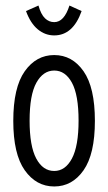

<svg xmlns="http://www.w3.org/2000/svg" viewBox="-20 -666 390 694"><path d="M176 8Q111 8 69.5 -50.5Q28 -109 28 -229Q28 -350 69.5 -408.5Q111 -467 176 -467Q241 -467 282 -408.5Q323 -350 323 -229Q323 -109 282 -50.5Q241 8 176 8ZM176 -48Q216 -48 240 -93Q264 -138 264 -230Q264 -323 240 -367Q216 -411 176 -411Q136 -411 111.5 -367Q87 -323 87 -230Q87 -138 111 -93Q135 -48 176 -48ZM231 -646 275 -626Q244 -538 176 -538Q143 -538 116.5 -560Q90 -582 74 -626L119 -646Q128 -614 142.5 -600Q157 -586 176 -586Q212 -586 231 -646Z"/></svg>

Font: Inconsolata ExtraCondensed
Style: Regular
Weight: 400
Width: 2
Monospace: yes
Designer: Raph Levien, Cyreal, Brenton Simpson
Foundry: Raph Levien, Cyreal, Google
Version: Version 3.000; ttfautohint (v1.8.2.53-6de2)